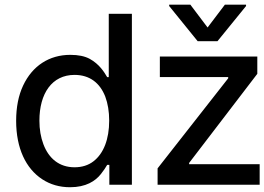

<svg xmlns="http://www.w3.org/2000/svg" viewBox="-20 -786 1125 817"><path d="M278.1 10.7C345.9 10.7 386 -15.6 409.4 -45.5C421.2 -60.4 430 -73.5 436.1 -84.5H445.3V0H541.2V-727.3H442.8V-457.7H436.1C423.7 -479 403.1 -512.8 361.9 -535.5C340.9 -546.9 313.6 -552.6 279.1 -552.6C189.6 -552.6 117.9 -506 78.5 -422.2C58.6 -380 48.7 -329.9 48.7 -271.7C48.7 -154.8 90.2 -68.9 159.4 -23.4C193.9 -0.7 233.7 10.7 278.1 10.7ZM297.2 -74.2C231.9 -74.2 187.5 -111.9 164.8 -171.9C153.4 -202.1 147.7 -235.4 147.7 -272.7C147.7 -388.5 201.3 -467.3 297.2 -467.3C361.5 -467.3 405.2 -433.2 427.9 -375C438.9 -345.5 444.6 -311.4 444.6 -272.7C444.6 -194.2 421.2 -132.8 377.5 -99.4C355.8 -82.7 328.8 -74.2 297.2 -74.2ZM1084.9 0V-87.4H784.8V-92.7L1074.9 -471.9V-545.5H660.2V-458.1H951V-452.8L650.6 -69.6V0ZM699.9 -766V-760.3L821 -610.8H905.5L1027 -760.3V-766H936.8L863.3 -669L790.1 -766Z"/></svg>

Font: Inter 465
Style: Regular
Weight: 400
Designer: Rasmus Andersson
Foundry: rsms
Version: Version 3.019;Glyphs 3.1.2 (3151)